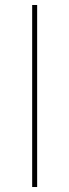

<svg xmlns="http://www.w3.org/2000/svg" viewBox="-20 -750 278 770"><path d="M109 0V-730H129V0Z"/></svg>

Font: M PLUS 2 Thin
Style: Regular
Weight: 100
Designer: Coji Morishita
Foundry: UNDERFOREST DESIGN
Version: Version 1.001